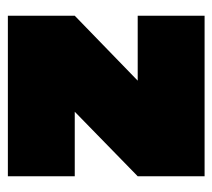

<svg xmlns="http://www.w3.org/2000/svg" viewBox="-46 -494 540 488"><g transform="rotate(90 224.0 -250.0)"><path d="M20 0H428V-170H264L428 -330V-500H20V-330H185L20 -170Z"/></g></svg>

Font: Unageo
Style: Black
Weight: 900
Designer: Richard Sepsi
Foundry: Richard Sepsi
Version: Version 2.000